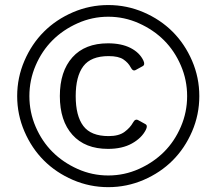

<svg xmlns="http://www.w3.org/2000/svg" viewBox="-20 -735 848 769"><path d="M48.8 -350.1Q48.8 -424.3 77.9 -491.7Q106.9 -559.1 155.8 -607.9Q204.6 -656.7 272 -685.8Q339.4 -714.8 413.6 -714.8Q487.8 -714.8 555.2 -685.8Q622.6 -656.7 671.4 -607.9Q720.2 -559.1 749.3 -491.7Q778.3 -424.3 778.3 -350.1Q778.3 -275.9 749.3 -208.5Q720.2 -141.1 671.4 -92.3Q622.6 -43.5 555.2 -14.4Q487.8 14.6 413.6 14.6Q339.4 14.6 272 -14.4Q204.6 -43.5 155.8 -92.3Q106.9 -141.1 77.9 -208.5Q48.8 -275.9 48.8 -350.1ZM97.7 -350.1Q97.7 -285.6 122.8 -227.3Q147.9 -168.9 190.2 -126.7Q232.4 -84.5 290.8 -58.3Q349.1 -32.2 413.6 -32.2Q478 -32.2 536.4 -58.3Q594.7 -84.5 637 -126.7Q679.2 -168.9 704.3 -227.3Q729.5 -285.6 729.5 -350.1Q729.5 -414.6 704.3 -472.9Q679.2 -531.2 637 -573.5Q594.7 -615.7 536.4 -641.8Q478 -668 413.6 -668Q349.1 -668 290.8 -641.8Q232.4 -615.7 190.2 -573.5Q147.9 -531.2 122.8 -472.9Q97.7 -414.6 97.7 -350.1ZM219.7 -350.1Q219.7 -449.2 270 -505.4Q320.3 -561.5 412.6 -561.5Q466.3 -561.5 502.7 -543Q539.1 -524.4 554.2 -492.7Q562 -476.1 551.8 -470.2L523.4 -454.6Q512.2 -448.2 503.4 -465.3Q494.1 -483.4 474.6 -496.8Q455.1 -510.3 415 -510.3Q344.2 -510.3 313.7 -469.7Q283.2 -429.2 283.2 -350.1Q283.2 -271 313.7 -230.5Q344.2 -189.9 415 -189.9Q456.1 -189.9 478.8 -206.8Q501.5 -223.6 512.7 -244.1Q521.5 -260.3 533.2 -253.9L562.5 -237.8Q572.8 -231.9 564 -214.8Q547.4 -182.1 508.5 -160.4Q469.7 -138.7 412.6 -138.7Q320.8 -138.7 270.3 -194.8Q219.7 -251 219.7 -350.1Z"/></svg>

Font: Istok
Style: Italic
Weight: 500
Italic angle: -13°
Designer: Andrey V. Panov
Foundry: Andrey V. Panov
Version: Version 1.0.3